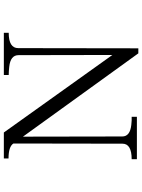

<svg xmlns="http://www.w3.org/2000/svg" viewBox="115 -876 769 1040"><g transform="rotate(-90 500.0 -356.5)"><path d="M157.2 0V-28.3Q241.2 -28.3 241.2 -78.1L242.2 -668.9Q225.6 -695.3 161.1 -695.3V-720.7H301.8L721.7 -132.8L720.7 -641.6Q720.7 -684.6 658.2 -691.4Q632.8 -694.3 613.3 -694.3V-720.7H841.8V-694.3Q758.8 -694.3 758.8 -642.6L757.8 7.8H730.5Q537.1 -260.7 279.3 -617.2L280.3 -79.1Q280.3 -37.1 342.8 -30.3Q368.2 -27.3 386.7 -28.3V0Z"/></g></svg>

Font: GenEi Koburi Mincho v6
Style: Regular
Weight: 400
Designer: o_tamon (Modified)
Foundry: o_tamon / Adobe Systems Incorporated
Version: Version 6.1